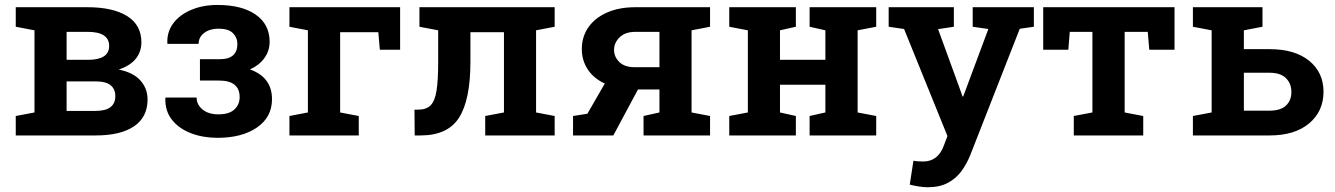

<svg xmlns="http://www.w3.org/2000/svg" viewBox="-20 -558 5498 791"><path d="M44.9 0V-80.1L122.1 -94.7V-433.1L44.9 -447.8V-528.3H339.8Q445.3 -528.3 503.9 -491.7Q562.5 -455.1 562.5 -383.8Q562.5 -344.7 539.3 -315.9Q516.1 -287.1 469.2 -271.5Q529.3 -259.3 558.6 -226.3Q587.9 -193.4 587.9 -148.4Q587.9 -75.7 532.5 -37.8Q477.1 0 374 0ZM254.4 -311.5H343.3Q429.7 -312 429.7 -368.7Q429.7 -426.8 340.8 -426.8H254.4ZM254.4 -101.1H373.5Q455.1 -101.1 455.1 -162.1Q455.1 -190.9 435.8 -206.8Q416.5 -222.7 374 -222.7H254.4Z M876 9.8Q816.4 9.8 767.1 -9Q717.8 -27.8 688.7 -64.2Q659.7 -100.6 661.1 -153.3L662.1 -156.2H790Q790 -127 814.5 -106.9Q838.9 -86.9 879.9 -86.9Q924.3 -86.9 945.8 -107.2Q967.3 -127.4 967.3 -157.7Q967.3 -226.1 882.8 -226.1H803.7V-314H882.8Q922.4 -314 940.2 -330.1Q958 -346.2 958 -376.5Q958 -402.8 939.7 -421.4Q921.4 -439.9 879.9 -439.9Q844.7 -439.9 821.5 -422.6Q798.3 -405.3 798.3 -377.4H670.4L669.4 -380.4Q667.5 -427.2 694.3 -462.6Q721.2 -498 768.8 -517.8Q816.4 -537.6 876 -537.6Q976.1 -537.6 1033.4 -497.8Q1090.8 -458 1090.8 -385.7Q1090.8 -348.6 1069.3 -318.8Q1047.9 -289.1 1009.8 -272Q1100.6 -239.7 1100.6 -149.4Q1100.6 -75.2 1038.6 -32.7Q976.6 9.8 876 9.8Z M1172.4 0V-80.1L1248.5 -94.7V-433.1L1172.4 -447.8V-528.3H1628.4V-353H1544.9L1538.6 -425.3H1381.3V-94.7L1458 -80.1V0Z M1688.5 0 1687.5 -106 1704.1 -106.4Q1736.8 -106.4 1754.4 -124.5Q1772 -142.6 1778.6 -185.5Q1785.2 -228.5 1785.2 -303.2V-433.1L1708 -447.8V-528.3H2265.1V-447.8L2188.5 -433.1V-94.7L2265.1 -80.1V0H1979V-80.1L2056.2 -94.7V-425.3H1918V-303.2Q1918 -147 1871.3 -73.5Q1824.7 0 1712.4 0Z M2340.8 0V-80.1L2399.9 -89.4L2471.7 -213.9Q2425.8 -234.9 2401.4 -272Q2377 -309.1 2377 -356Q2377 -406.7 2404.1 -445.6Q2431.2 -484.4 2480.7 -506.3Q2530.3 -528.3 2598.1 -528.3H2905.3V-447.8L2829.1 -433.1V-94.7L2905.3 -80.1V0H2631.3V-80.1L2696.8 -94.7V-189.5H2608.4L2506.8 0ZM2594.2 -281.2H2696.8V-426.8H2598.1Q2555.7 -426.8 2532.7 -404.3Q2509.8 -381.8 2509.8 -352.5Q2509.8 -323.7 2531.5 -302.5Q2553.2 -281.2 2594.2 -281.2Z M2984.4 0V-80.1L3061 -94.7V-433.1L2984.4 -447.8V-528.3H3258.8V-447.8L3193.4 -433.1V-311.5H3380.4V-433.1L3315.4 -447.8V-528.3H3589.8V-447.8L3513.2 -433.1V-94.7L3589.8 -80.1V0H3315.4V-80.1L3380.4 -94.7V-209H3193.4V-94.7L3258.8 -80.1V0Z M3801.8 213.4Q3785.2 213.4 3764.9 210.2Q3744.6 207 3728 202.6L3743.2 104Q3751.5 106 3763.7 106.7Q3775.9 107.4 3783.2 107.4Q3845.2 107.4 3869.1 40L3883.3 2.4L3704.6 -438.5L3641.1 -447.8V-528.3H3909.7V-447.8L3844.7 -438L3932.1 -198.2L3945.3 -160.6H3948.2L4051.8 -438.5L3987.3 -447.8V-528.3H4239.3V-447.8L4181.2 -439.5L3978 79.1Q3963.4 116.2 3941.2 146.7Q3918.9 177.2 3885 195.3Q3851.1 213.4 3801.8 213.4Z M4403.8 0V-80.1L4480.5 -94.7V-426.8H4387.2L4381.3 -353H4277.8V-528.3H4818.8V-353H4714.8L4708.5 -426.8H4613.3V-94.7L4689.9 -80.1V0Z M5210.4 -355.5Q5314.9 -355.5 5373.8 -307.4Q5432.6 -259.3 5432.6 -180.2Q5432.6 -99.6 5373.5 -49.8Q5314.5 0 5210.4 0H4894.5V-80.1L4971.7 -94.7V-433.1L4894.5 -447.8V-528.3H5181.2V-447.8L5104.5 -433.1V-355.5ZM5210.4 -102.1Q5255.9 -102.1 5278.1 -123.3Q5300.3 -144.5 5300.3 -178.7Q5300.3 -213.4 5278.1 -235.8Q5255.9 -258.3 5210.4 -258.3H5104.5V-102.1Z"/></svg>

Font: Roboto Slab SemiBold
Style: Regular
Weight: 600
Designer: Google
Version: Version 2.001; ttfautohint (v1.8.3)